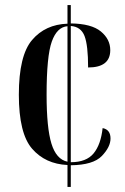

<svg xmlns="http://www.w3.org/2000/svg" viewBox="-20 -734 489 754"><path d="M245 0H258V-85Q346 -86 380 -121.5Q414 -157 414 -190Q414 -225 383 -231Q376 -166 347.5 -131.5Q319 -97 258 -97V-632Q298 -629 312 -592.5Q326 -556 326 -469Q413 -469 413 -537Q413 -580 376 -610.5Q339 -641 258 -642V-714H245V-641Q158 -638 106 -577Q54 -516 54 -362Q54 -210 106 -150Q158 -90 245 -86ZM245 -99Q201 -108 182 -170Q163 -232 163 -362Q163 -514 183.5 -571Q204 -628 245 -631Z"/></svg>

Font: Noto Serif Display Condensed Semi
Style: Regular
Weight: 600
Width: 3
Designer: Monotype Design Team
Foundry: Monotype Imaging Inc.
Version: Version 1.900